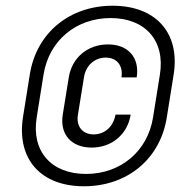

<svg xmlns="http://www.w3.org/2000/svg" viewBox="-20 -760 640 670"><path d="M273 -110C424 -110 539 -205 562 -350L586 -500C609 -645 524 -740 373 -740C222 -740 107 -645 84 -500L60 -350C38 -205 122 -110 273 -110ZM280 -153C159 -153 89 -232 108 -350L132 -500C151 -618 245 -697 366 -697C487 -697 557 -618 538 -500L514 -350C495 -232 401 -153 280 -153ZM300 -245C370 -245 425 -291 436 -360H383C376 -319 346 -291 307 -291C268 -291 245 -319 252 -360L273 -490C279 -531 310 -559 349 -559C388 -559 410 -531 404 -490H457C468 -559 427 -605 357 -605C286 -605 231 -559 220 -490L199 -360C188 -291 229 -245 300 -245Z"/></svg>

Font: JetBrains Mono ExtraLight
Style: Italic
Weight: 240
Italic angle: -9°
Monospace: yes
Designer: Philipp Nurullin, Konstantin Bulenkov
Foundry: JetBrains
Version: Version 2.305